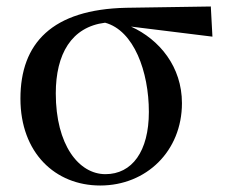

<svg xmlns="http://www.w3.org/2000/svg" viewBox="-20 -556 697 592"><path d="M289 16C431 16 541 -90 541 -238C541 -350 472 -434 384 -474L635 -443L630 -536L369 -532C141 -527 43 -423 43 -252C43 -85 150 16 289 16ZM304 -486C393 -462 439 -335 439 -211C439 -89 387 -19 305 -19C223 -19 152 -109 152 -268C152 -389 200 -473 304 -486Z"/></svg>

Font: Noto Serif JP SemiBold
Style: Regular
Weight: 600
Designer: Ryoko NISHIZUKA 西塚涼子 (kana & ideographs); Frank Grießhammer (Latin, Greek & Cyrillic); Wenlong ZHANG 张文龙 (bopomofo); San
Foundry: Adobe
Version: Version 2.001;hotconv 1.1.0;makeotfexe 2.6.0